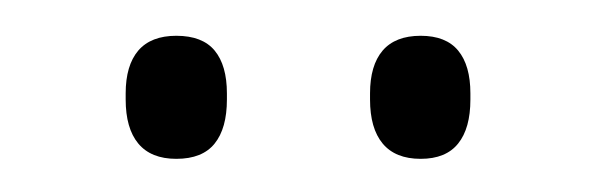

<svg xmlns="http://www.w3.org/2000/svg" viewBox="-20 -674 342 110"><path d="M81 -583Q66.5 -583 59.2 -591.8Q52 -600.5 52 -617V-620.5Q52 -636.5 59.2 -645Q66.5 -653.5 81 -653.5Q96 -653.5 103 -645Q110 -636.5 110 -620.5V-617Q110 -600.5 103 -591.8Q96 -583 81 -583ZM221 -583Q206.5 -583 199.2 -591.8Q192 -600.5 192 -617V-620.5Q192 -636.5 199.2 -645Q206.5 -653.5 221 -653.5Q235.5 -653.5 242.5 -645Q249.5 -636.5 249.5 -620.5V-617Q249.5 -600.5 242.5 -591.8Q235.5 -583 221 -583Z"/></svg>

Font: Anek Tamil ExtraLight
Style: Regular
Weight: 250
Version: Version 1.003